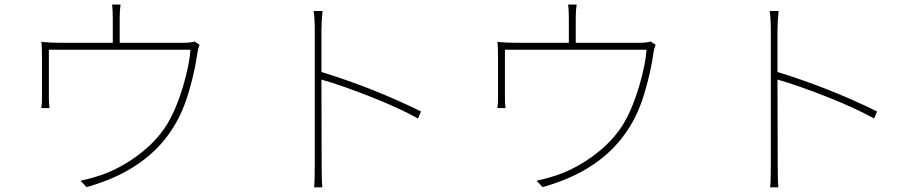

<svg xmlns="http://www.w3.org/2000/svg" viewBox="-20 -805 4040 842"><path d="M833 -623 855.5 -608.4Q848.6 -593.8 844.7 -567.4Q835.9 -500 809.6 -407.7Q783.2 -315.4 742.2 -250Q626 -58.6 359.4 15.6L333 -12.7Q352.5 -15.6 398.4 -29.3Q490.2 -55.7 577.6 -118.7Q665 -181.6 713.9 -261.7Q753.9 -329.1 782.2 -424.3Q810.5 -519.5 815.4 -586.9H194.3V-376Q194.3 -347.7 197.3 -331.1H161.1Q164.1 -345.7 164.1 -375V-552.7Q164.1 -601.6 161.1 -621.1Q210 -617.2 246.1 -617.2H474.6V-726.6Q474.6 -757.8 471.7 -785.2H508.8Q504.9 -760.7 504.9 -726.6V-617.2H779.3Q817.4 -617.2 833 -623Z M1826.2 -316.4 1813.5 -285.2Q1733.4 -330.1 1607.4 -379.9Q1481.4 -429.7 1389.6 -456.1L1390.6 -81.1Q1390.6 -8.8 1393.6 16.6H1357.4Q1360.4 -8.8 1360.4 -81.1V-668.9Q1360.4 -722.7 1355.5 -756.8H1394.5Q1389.6 -712.9 1389.6 -668.9V-489.3Q1615.2 -419.9 1826.2 -316.4Z M2833 -623 2855.5 -608.4Q2848.6 -593.8 2844.7 -567.4Q2835.9 -500 2809.6 -407.7Q2783.2 -315.4 2742.2 -250Q2626 -58.6 2359.4 15.6L2333 -12.7Q2352.5 -15.6 2398.4 -29.3Q2490.2 -55.7 2577.6 -118.7Q2665 -181.6 2713.9 -261.7Q2753.9 -329.1 2782.2 -424.3Q2810.5 -519.5 2815.4 -586.9H2194.3V-376Q2194.3 -347.7 2197.3 -331.1H2161.1Q2164.1 -345.7 2164.1 -375V-552.7Q2164.1 -601.6 2161.1 -621.1Q2210 -617.2 2246.1 -617.2H2474.6V-726.6Q2474.6 -757.8 2471.7 -785.2H2508.8Q2504.9 -760.7 2504.9 -726.6V-617.2H2779.3Q2817.4 -617.2 2833 -623Z M3826.2 -316.4 3813.5 -285.2Q3733.4 -330.1 3607.4 -379.9Q3481.4 -429.7 3389.6 -456.1L3390.6 -81.1Q3390.6 -8.8 3393.6 16.6H3357.4Q3360.4 -8.8 3360.4 -81.1V-668.9Q3360.4 -722.7 3355.5 -756.8H3394.5Q3389.6 -712.9 3389.6 -668.9V-489.3Q3615.2 -419.9 3826.2 -316.4Z"/></svg>

Font: Gen Shin Gothic Monospace ExtraLight
Style: Regular
Weight: 200
Designer: [Source Han Sans]
Ryoko NISHIZUKA  (kana & ideographs); Paul D. Hunt (Latin, Greek & Cyrillic); Wenlong ZHANG  (bopomofo
Version: Version 1.002.20150607